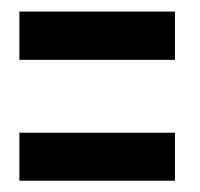

<svg xmlns="http://www.w3.org/2000/svg" viewBox="-20 -409 345 332"><path d="M13.5 -305.5H282.5V-389H13.5ZM13.5 -96.5H282.5V-179.5H13.5Z"/></svg>

Font: Anybody Thin SemiBold
Style: Regular
Weight: 600
Version: Version 1.113;gftools[0.9.25]